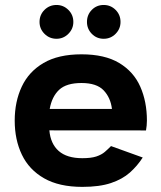

<svg xmlns="http://www.w3.org/2000/svg" viewBox="-20 -728 638 761"><path d="M558.7 -211 175.7 -211.3Q180.3 -158 212.8 -129.5Q245.3 -101 306.3 -101Q341 -101 361.7 -107.8Q382.3 -114.7 395.3 -125.8Q408.3 -137 420 -149L545.7 -103.7Q524.3 -70.3 494.7 -44Q465 -17.7 419.8 -2.5Q374.7 12.7 306.3 12.7Q214.3 12.7 154.8 -21.3Q95.3 -55.3 66.8 -114.7Q38.3 -174 38.3 -250Q38.3 -325 66.2 -384.5Q94 -444 152.5 -478.3Q211 -512.7 303 -512.7Q395.3 -512.7 452.5 -478.3Q509.7 -444 536 -384.5Q562.3 -325 562.3 -250Q562.3 -239.3 561.3 -230.2Q560.3 -221 558.7 -211ZM177 -296.3H423.7Q418.3 -341 390.7 -370Q363 -399 303 -399Q243 -399 214.3 -372Q185.7 -345 177 -296.3ZM204 -574.3Q176 -574.3 156.3 -594Q136.7 -613.7 136.7 -641Q136.7 -669.3 156.3 -688.8Q176 -708.3 204 -708.3Q231.3 -708.3 251 -688.8Q270.7 -669.3 270.7 -641Q270.7 -613.7 251 -594Q231.3 -574.3 204 -574.3ZM391 -574.3Q363 -574.3 343.8 -594Q324.7 -613.7 324.7 -641Q324.7 -669.3 343.8 -688.8Q363 -708.3 391 -708.3Q418.7 -708.3 438.2 -688.8Q457.7 -669.3 457.7 -641Q457.7 -613.7 438.2 -594Q418.7 -574.3 391 -574.3Z"/></svg>

Font: Nata Sans
Style: Regular
Weight: 400
Designer: Daniel Uzquiano Cruz
Version: Version 1.001